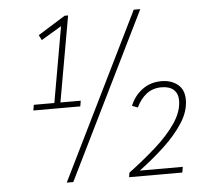

<svg xmlns="http://www.w3.org/2000/svg" viewBox="-51 -764 883 819"><g transform="rotate(-5 390.5 -355.0)"><path d="M91 -343H179L236 -667L149 -615L138 -637L255 -710H270L205 -343H292L288 -319H87ZM202 0 551 -710H579L230 0ZM472 -19Q535 -66 589.5 -114.5Q644 -163 677 -212Q710 -261 710 -308Q710 -337 692 -353.5Q674 -370 640 -370Q603 -370 576.5 -350Q550 -330 532 -293L508 -302Q524 -343 559 -369.5Q594 -396 642 -396Q683 -396 711 -374Q739 -352 739 -308Q739 -259 707.5 -210Q676 -161 625.5 -114Q575 -67 517 -24H701L697 0H469Z"/></g></svg>

Font: Livvic Thin
Style: Italic
Weight: 250
Italic angle: -10°
Designer: Jacques Le Bailly, Baron von Fonthausen
Version: Version 1.001; ttfautohint (v1.8.2)